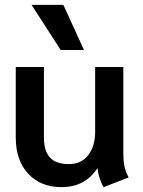

<svg xmlns="http://www.w3.org/2000/svg" viewBox="-20 -761 588 791"><path d="M45 -194V-485H161V-194Q161 -139 186 -112Q211 -85 263 -85Q316 -85 344 -122.5Q372 -160 372 -218V-485H488V-131Q488 -99 492.5 -76.5Q497 -54 510 -30L407 10Q398 -4 390.5 -27Q383 -50 382 -69Q331 10 233 10Q148 10 96.5 -45Q45 -100 45 -194ZM110 -741H241L326 -555H230Z"/></svg>

Font: Niramit SemiBold
Style: Regular
Weight: 600
Designer: Katatrad Aksorn Co.,Ltd.
Foundry: Cadson Demak Co.,Ltd.
Version: Version 1.001; ttfautohint (v1.6)